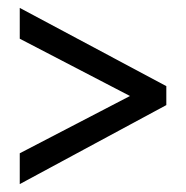

<svg xmlns="http://www.w3.org/2000/svg" viewBox="-20 -598 470 486"><path d="M30 -210V-132L401 -332V-380L30 -578V-500L309 -355Z"/></svg>

Font: Noto Sans Myanmar UI ExtraCondensed
Style: Regular
Weight: 400
Width: 2
Designer: Monotype Design Team
Foundry: Monotype Imaging Inc.
Version: Version 2.103